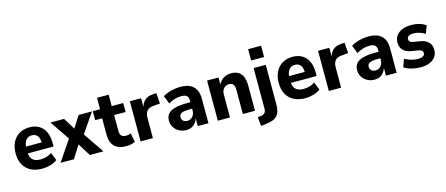

<svg xmlns="http://www.w3.org/2000/svg" viewBox="-55 -1414 5324 2291"><g transform="rotate(-15 2607.0 -269.0)"><path d="M303 11Q218 11 159 -20Q100 -51 69 -108.5Q38 -166 38 -248Q38 -325 67 -383Q96 -441 150 -473.5Q204 -506 277 -506Q345 -506 394.5 -476.5Q444 -447 470.5 -391Q497 -335 497 -255V-210H159V-294H387L373 -278Q373 -346 349 -376Q325 -406 280 -406Q248 -406 225 -390Q202 -374 189.5 -342.5Q177 -311 177 -263V-239Q177 -190 191.5 -160Q206 -130 235 -115.5Q264 -101 309 -101Q345 -101 382 -111.5Q419 -122 448 -143L487 -45Q448 -17 400 -3Q352 11 303 11Z M527 0 724 -291 726 -215 535 -496H703L807 -327H776L883 -496H1048L856 -216L859 -290L1057 0H889L776 -181H806L692 0Z M1339 11Q1240 11 1192 -38.5Q1144 -88 1144 -185V-385H1058V-496H1148V-637H1292V-496H1434V-385H1292V-189Q1292 -148 1310.5 -129Q1329 -110 1366 -110Q1381 -110 1397 -113.5Q1413 -117 1427 -122L1448 -13Q1425 -1 1397 5Q1369 11 1339 11Z M1516 0V-496H1655V-376H1652Q1665 -433 1700.5 -466.5Q1736 -500 1796 -504L1846 -508L1856 -377L1767 -369Q1719 -365 1693.5 -335.5Q1668 -306 1668 -251V0Z M2079 11Q2031 11 1991.5 -10.5Q1952 -32 1929 -68.5Q1906 -105 1906 -150Q1906 -202 1934 -234.5Q1962 -267 2020.5 -282.5Q2079 -298 2170 -298H2228V-218H2182Q2147 -218 2122 -214.5Q2097 -211 2081 -204Q2065 -197 2057.5 -184.5Q2050 -172 2050 -154Q2050 -126 2069.5 -109Q2089 -92 2121 -92Q2145 -92 2165.5 -105Q2186 -118 2198.5 -141.5Q2211 -165 2211 -195V-320Q2211 -361 2189.5 -378.5Q2168 -396 2122 -396Q2086 -396 2046 -385Q2006 -374 1964 -349L1924 -449Q1955 -468 1990.5 -480.5Q2026 -493 2065 -499.5Q2104 -506 2142 -506Q2211 -506 2258 -484Q2305 -462 2329.5 -416.5Q2354 -371 2354 -301V0H2222V-99H2223Q2213 -66 2193.5 -41Q2174 -16 2146 -2.5Q2118 11 2079 11Z M2470 0V-496H2611V-403H2608Q2629 -451 2671 -478.5Q2713 -506 2768 -506Q2820 -506 2856 -485Q2892 -464 2910.5 -420Q2929 -376 2929 -309V0H2779V-300Q2779 -331 2771.5 -350Q2764 -369 2749 -378Q2734 -387 2712 -387Q2686 -387 2665 -374.5Q2644 -362 2632 -339.5Q2620 -317 2620 -286V0Z M3040 -591V-731H3200V-591ZM2952 193 2941 83 2985 78Q3014 73 3029.5 57Q3045 41 3045 3V-496H3195V-10Q3195 38 3185.5 73.5Q3176 109 3154 132.5Q3132 156 3093.5 169.5Q3055 183 2996 189Z M3553 11Q3468 11 3409 -20Q3350 -51 3319 -108.5Q3288 -166 3288 -248Q3288 -325 3317 -383Q3346 -441 3400 -473.5Q3454 -506 3527 -506Q3595 -506 3644.5 -476.5Q3694 -447 3720.5 -391Q3747 -335 3747 -255V-210H3409V-294H3637L3623 -278Q3623 -346 3599 -376Q3575 -406 3530 -406Q3498 -406 3475 -390Q3452 -374 3439.5 -342.5Q3427 -311 3427 -263V-239Q3427 -190 3441.5 -160Q3456 -130 3485 -115.5Q3514 -101 3559 -101Q3595 -101 3632 -111.5Q3669 -122 3698 -143L3737 -45Q3698 -17 3650 -3Q3602 11 3553 11Z M3841 0V-496H3980V-376H3977Q3990 -433 4025.5 -466.5Q4061 -500 4121 -504L4171 -508L4181 -377L4092 -369Q4044 -365 4018.5 -335.5Q3993 -306 3993 -251V0Z M4404 11Q4356 11 4316.5 -10.5Q4277 -32 4254 -68.5Q4231 -105 4231 -150Q4231 -202 4259 -234.5Q4287 -267 4345.5 -282.5Q4404 -298 4495 -298H4553V-218H4507Q4472 -218 4447 -214.5Q4422 -211 4406 -204Q4390 -197 4382.5 -184.5Q4375 -172 4375 -154Q4375 -126 4394.5 -109Q4414 -92 4446 -92Q4470 -92 4490.5 -105Q4511 -118 4523.5 -141.5Q4536 -165 4536 -195V-320Q4536 -361 4514.5 -378.5Q4493 -396 4447 -396Q4411 -396 4371 -385Q4331 -374 4289 -349L4249 -449Q4280 -468 4315.5 -480.5Q4351 -493 4390 -499.5Q4429 -506 4467 -506Q4536 -506 4583 -484Q4630 -462 4654.5 -416.5Q4679 -371 4679 -301V0H4547V-99H4548Q4538 -66 4518.5 -41Q4499 -16 4471 -2.5Q4443 11 4404 11Z M4976 11Q4935 11 4896.5 4Q4858 -3 4826.5 -14.5Q4795 -26 4772 -43L4807 -140Q4832 -125 4859 -115Q4886 -105 4914.5 -99.5Q4943 -94 4969 -94Q5010 -94 5031.5 -107Q5053 -120 5053 -144Q5053 -165 5040 -175.5Q5027 -186 5000 -191L4912 -205Q4848 -215 4814.5 -252.5Q4781 -290 4781 -344Q4781 -393 4806 -429Q4831 -465 4879 -485.5Q4927 -506 4994 -506Q5028 -506 5061 -500Q5094 -494 5122.5 -482.5Q5151 -471 5172 -453L5134 -358Q5116 -371 5092.5 -381Q5069 -391 5043.5 -396.5Q5018 -402 4995 -402Q4954 -402 4933.5 -388.5Q4913 -375 4913 -351Q4913 -332 4925 -320.5Q4937 -309 4964 -305L5049 -291Q5117 -279 5150.5 -243Q5184 -207 5184 -149Q5184 -100 5158.5 -64Q5133 -28 5086.5 -8.5Q5040 11 4976 11Z"/></g></svg>

Font: Nunito Sans 10pt SemiCondensed ExtraBold
Style: Regular
Weight: 800
Width: 4
Designer: Vernon Adams
Foundry: Vernon Adams
Version: Version 3.101;gftools[0.9.27]